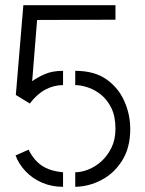

<svg xmlns="http://www.w3.org/2000/svg" viewBox="-20 -720 560 740"><path d="M95 -321 41 -354 70 -700H425V-644L123 -643L104 -407Q123 -421 152 -434Q181 -447 223 -447V-392Q187 -392 154.5 -374.5Q122 -357 95 -321ZM223 0Q179 0 142 -16Q105 -32 78.5 -60Q52 -88 40 -121L90 -143Q105 -114 123.5 -96Q142 -78 166.5 -68.5Q191 -59 223 -56ZM270 0V-56Q293 -56 320 -66.5Q347 -77 370.5 -98Q394 -119 409.5 -150.5Q425 -182 425 -224Q425 -271 409.5 -303Q394 -335 370 -354.5Q346 -374 319 -383Q292 -392 270 -392V-447Q344 -447 390.5 -414Q437 -381 459.5 -329.5Q482 -278 482 -223Q482 -151 451 -101.5Q420 -52 371.5 -26.5Q323 -1 270 0Z"/></svg>

Font: Stick No Bills ExtraLight Light
Style: Regular
Weight: 300
Version: Version 2.000